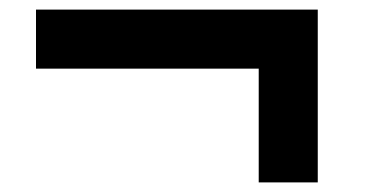

<svg xmlns="http://www.w3.org/2000/svg" viewBox="-20 -490 767 400"><path d="M519 -110V-347H55V-470H642V-110Z"/></svg>

Font: M PLUS 1
Style: Bold
Weight: 700
Designer: Coji Morishita
Foundry: UNDERFOREST DESIGN
Version: Version 1.001